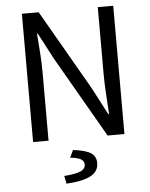

<svg xmlns="http://www.w3.org/2000/svg" viewBox="-59 -704 765 978"><g transform="rotate(-5 323.5 -215.0)"><path d="M90 0V-656H176L413 -244L484 -108H488Q485 -158 481.5 -211.5Q478 -265 478 -317V-656H557V0H471L233 -413L162 -548H158Q162 -498 165.5 -446.5Q169 -395 169 -343V0ZM241 226 233 186Q296 181 319 169.5Q342 158 342 138Q342 118 324 108.5Q306 99 271 96L289 58Q354 66 380 83.5Q406 101 406 135Q406 179 363.5 200.5Q321 222 241 226Z"/></g></svg>

Font: SourceSansPro
Style: Book
Weight: 400
Designer: Paul D. Hunt
Foundry: Adobe Systems Incorporated
Version: Version 2.021;PS 2.000;hotconv 1.0.86;makeotf.lib2.5.63406